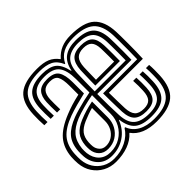

<svg xmlns="http://www.w3.org/2000/svg" viewBox="-147 -786 971 971"><g transform="rotate(-45 338.0 -300.5)"><path d="M176.2 7.7Q137.5 7.7 106.2 -9Q74.9 -25.8 55.4 -55.4Q35.9 -85 32.6 -123.8Q31.6 -136 31.6 -147.4Q31.5 -158.8 32.3 -170.6Q37 -229.4 69.2 -267.9Q101.5 -306.4 173 -335.2Q197.4 -345.1 222.4 -353Q247.5 -360.8 280.2 -368.1V-432.5Q280.2 -476.3 269.5 -496.7Q258.9 -517.1 223.2 -517.1Q192.3 -517.1 178 -500.8Q163.7 -484.5 162.4 -452.4Q162.1 -443.1 161.9 -422.4Q161.8 -401.8 162.7 -380.4H140Q139 -402.8 139.1 -422Q139.2 -441.3 139.7 -454.5Q141.4 -494.1 160.2 -514.8Q179.1 -535.4 223.2 -535.4Q271.9 -535.4 288.2 -509.7Q304.5 -484.1 304.5 -432.8V-352.4Q272.3 -345.1 239.6 -336.1Q207 -327.2 180.9 -317.8Q116.7 -294.5 87.5 -259.9Q58.3 -225.3 55.1 -168.8Q54.6 -157.7 54.5 -146.6Q54.5 -135.5 55.4 -125.6Q58.2 -92.8 74.7 -66.7Q91.2 -40.7 118.4 -25.5Q145.5 -10.3 180.1 -10.3Q227.3 -10.3 266.1 -29.9Q304.9 -49.5 326.3 -83.9H331.3Q344.5 -48.2 378.8 -28.9Q413.1 -9.6 465.4 -9.6Q542.7 -9.6 578.3 -41.2Q613.9 -72.7 617.3 -146.5Q617.9 -156.7 618.1 -170.1Q618.3 -183.4 618 -196.9Q617.7 -210.5 616.7 -221.4H639.5Q641 -206.1 641 -183.7Q641.1 -161.4 640.2 -145.6Q636.1 -61.8 594.9 -26.6Q553.7 8.7 465.4 8.7Q416.3 8.7 381.6 -5.7Q346.9 -20.2 327.1 -48.1H325.1Q300.7 -20.6 262.4 -6.4Q224.1 7.7 176.2 7.7ZM465.4 -27.9Q402.9 -27.9 373.2 -52.2Q343.4 -76.6 336.6 -131.9H334.2Q314.8 -82.3 274.2 -55.2Q233.6 -28.2 182.3 -28.3Q137 -28.5 109.5 -56.2Q82 -83.9 78.3 -127.3Q77.6 -136.6 77.5 -147Q77.5 -157.4 78 -166.9Q81.8 -219.5 108.6 -249.7Q135.3 -279.9 188.7 -300.1Q204.9 -306.3 229 -313.1Q253.1 -320 279.2 -326.2Q305.2 -332.3 327.5 -336.3V-432.4Q327.5 -494.2 304.8 -524Q282.1 -553.7 223.2 -553.7Q169.2 -553.7 144 -530.5Q118.9 -507.3 116.8 -455.1Q116.3 -440.3 116.1 -420.7Q116 -401.1 117.3 -380.4H94.6Q93.3 -401 93.3 -420.6Q93.2 -440.2 93.8 -455.7Q96.4 -518.1 126.9 -545.1Q157.4 -572.1 223.2 -572.1Q275.6 -572.1 301.6 -552.2Q327.7 -532.2 339.5 -478.8H341.5Q351.7 -528.5 381.9 -550.3Q412.1 -572.1 464.1 -572.1Q530.7 -572.1 561.2 -545.1Q591.7 -518 594.4 -455.2Q594.8 -446.1 595.1 -421Q595.5 -396 595.5 -364.2Q595.4 -332.4 594.6 -302.8H350.1Q349.9 -262.4 350.6 -221Q351.3 -179.6 352.8 -149Q355.7 -93.6 382.8 -70Q409.9 -46.3 465.4 -46.3Q519.6 -46.3 544.3 -70.1Q569.1 -93.9 571.5 -148.8Q572.1 -159.5 572.2 -171.8Q572.4 -184.2 572.1 -196.8Q571.9 -209.5 571 -221.4H593.8Q595.1 -205.6 595.2 -185.2Q595.3 -164.8 594.4 -147.5Q591.4 -83.5 561.3 -55.7Q531.3 -27.9 465.4 -27.9ZM189.9 -46.6Q230.5 -46.6 261.4 -65.8Q292.3 -85 309.7 -116.1Q327.1 -147.2 327.1 -183.1V-317.5Q294.9 -311.8 257.8 -302Q220.7 -292.3 196.5 -282.4Q151 -263.8 128.3 -236.5Q105.5 -209.2 100.7 -162.9Q100 -154.1 100.2 -145.4Q100.3 -136.7 101.1 -129.1Q105.8 -91.2 129 -68.9Q152.1 -46.6 189.9 -46.6ZM193.8 -66.8Q162.8 -66.8 144.7 -84.9Q126.6 -103 123.8 -131.3Q123.1 -139.5 123.1 -147.1Q123 -154.6 123.5 -161.9Q126.8 -201.3 146 -224.9Q165.2 -248.5 204.1 -264.8Q228.5 -274.9 252.2 -282Q275.9 -289.1 304.4 -294.8V-181.3Q304.4 -149.8 290.2 -123.8Q276 -97.9 251.1 -82.3Q226.3 -66.8 193.8 -66.8ZM196.8 -85.3Q220.3 -85.3 239.5 -97.6Q258.7 -109.9 270 -131.2Q281.3 -152.5 281.3 -179.4V-271.8Q265 -267.6 247.5 -261.2Q229.9 -254.8 211.7 -247.2Q178.5 -232.6 163.4 -212.9Q148.4 -193.2 146.4 -160.7Q145.9 -152.3 146.1 -145.6Q146.3 -139 146.8 -133.1Q148.7 -113.7 161.7 -99.5Q174.6 -85.3 196.8 -85.3ZM465.4 -64.6Q420.4 -64.6 399.2 -84.5Q378 -104.4 375.5 -150.9Q374.9 -167.3 374.3 -189.4Q373.7 -211.5 373.4 -236.1Q373.1 -260.7 373 -284.3H617Q618.1 -314.6 618.2 -351.3Q618.4 -387.9 618.1 -417.6Q617.8 -447.2 617.3 -456.5Q614 -528.2 578.3 -559.3Q542.6 -590.4 464.1 -590.4Q419.6 -590.4 389.8 -574.7Q360 -558.9 343.8 -525.8H340.8Q324.3 -563.3 296.6 -576.8Q268.9 -590.4 223.2 -590.4Q143.9 -590.4 108.9 -559Q74 -527.6 71 -456.4Q70.4 -439.1 70.4 -419.5Q70.4 -400 71.9 -380.4H49.1Q47.5 -402.4 47.5 -419.6Q47.4 -436.8 48.1 -457.3Q51.5 -539 92 -573.8Q132.6 -608.7 223.2 -608.7Q269.3 -608.7 296.6 -597.1Q323.8 -585.5 343.1 -559H345.1Q367.7 -584.5 396.5 -596.6Q425.2 -608.7 464.1 -608.7Q557.5 -608.7 597.2 -572.3Q636.8 -536 640.1 -457.3Q640.6 -447.1 640.9 -424.4Q641.2 -401.6 641.2 -373.1Q641.2 -344.5 640.7 -316.1Q640.2 -287.7 639 -265.7H396Q396.4 -233 396.9 -205.4Q397.5 -177.8 398.4 -152.8Q400.3 -116.7 415.2 -99.8Q430.1 -82.9 465.4 -82.9Q496.1 -82.9 510.1 -98.7Q524.1 -114.4 525.7 -150.8Q526.6 -168.9 526.5 -185.5Q526.5 -202.2 525.2 -221.4H548.1Q549.4 -203.3 549.4 -185.1Q549.5 -167 548.6 -149.6Q546.3 -104.2 527.1 -84.4Q507.9 -64.6 465.4 -64.6ZM350.2 -321.3H571.9Q572.5 -348 572.5 -376Q572.5 -404 572.2 -425.7Q571.9 -447.3 571.5 -454.8Q569 -509.5 542.9 -531.6Q516.9 -553.7 464.1 -553.7Q411 -553.7 383.6 -529.9Q356.1 -506.1 352.8 -449.2Q351.7 -424.6 351.1 -390.6Q350.5 -356.5 350.2 -321.3ZM549 -339.8H373.2Q373.4 -355.9 373.7 -376.4Q374.1 -396.8 374.7 -416Q375.2 -435.1 375.7 -447.3Q378.2 -493 398.3 -514.2Q418.3 -535.4 464.1 -535.4Q507.4 -535.4 527.1 -516.3Q546.8 -497.3 548.6 -453.2Q549 -445.9 549.2 -429.6Q549.4 -413.2 549.5 -390.2Q549.6 -367.2 549 -339.8ZM396.4 -358.3H526.2Q526.6 -378.7 526.5 -397.9Q526.4 -417 526.2 -431.8Q526.1 -446.5 525.7 -453.3Q524.2 -486.9 510 -502Q495.7 -517.1 464.1 -517.1Q431.5 -517.1 416 -500.7Q400.5 -484.3 398.4 -445.7Q397.9 -427.6 397.3 -404.5Q396.7 -381.3 396.4 -358.3Z"/></g></svg>

Font: Big Shoulders Inline Text Thin
Style: Regular
Weight: 100
Designer: Patric King
Foundry: XO Type Co
Version: Version 2.002